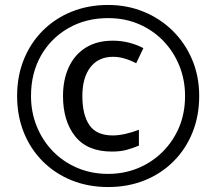

<svg xmlns="http://www.w3.org/2000/svg" viewBox="-20 -744 872 774"><path d="M416 10Q336 10 269 -17Q202 -44 152.5 -93.5Q103 -143 76 -210Q49 -277 49 -357Q49 -437 76 -504Q103 -571 152.5 -620.5Q202 -670 269 -697Q336 -724 416 -724Q492 -724 558.5 -697Q625 -670 675.5 -620.5Q726 -571 754.5 -504Q783 -437 783 -357Q783 -277 756 -210Q729 -143 679.5 -93.5Q630 -44 563 -17Q496 10 416 10ZM416 -43Q480 -43 536 -66Q592 -89 635 -131.5Q678 -174 702 -231Q726 -288 726 -357Q726 -422 703 -479Q680 -536 638.5 -579Q597 -622 540.5 -646.5Q484 -671 416 -671Q326 -671 255.5 -630.5Q185 -590 145 -519.5Q105 -449 105 -357Q105 -292 128 -235Q151 -178 192.5 -135Q234 -92 291 -67.5Q348 -43 416 -43ZM431 -133Q332 -133 283 -194.5Q234 -256 234 -357Q234 -422 257 -472.5Q280 -523 325 -551.5Q370 -580 435 -580Q500 -580 558 -550L529 -489Q479 -515 436 -515Q377 -515 344.5 -473Q312 -431 312 -357Q312 -281 340.5 -239.5Q369 -198 435 -198Q458 -198 486.5 -204.5Q515 -211 540 -221V-157Q516 -147 491 -140Q466 -133 431 -133Z"/></svg>

Font: Noto Sans Tifinagh Adrar
Style: Regular
Weight: 400
Designer: JamraPatel
Foundry: JamraPatel LLC
Version: Version 2.006; ttfautohint (v1.8.4.7-5d5b)